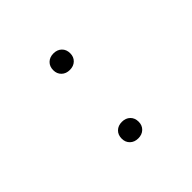

<svg xmlns="http://www.w3.org/2000/svg" viewBox="-131 -691 863 863"><g transform="rotate(-45 300.0 -260.0)"><path d="M300 -425Q276 -425 261 -439.5Q246 -454 246 -477Q246 -501 261 -515.5Q276 -530 300 -530Q324 -530 339 -515.5Q354 -501 354 -477Q354 -454 339 -439.5Q324 -425 300 -425ZM300 10Q276 10 261 -4.5Q246 -19 246 -42Q246 -66 261 -80.5Q276 -95 300 -95Q324 -95 339 -80.5Q354 -66 354 -42Q354 -19 339 -4.5Q324 10 300 10Z"/></g></svg>

Font: M PLUS Code Latin Expanded ExtraLight
Style: Regular
Weight: 250
Width: 7
Designer: Coji Morishita
Foundry: UNDERFOREST DESIGN
Version: Version 1.002; ttfautohint (v1.8.3)